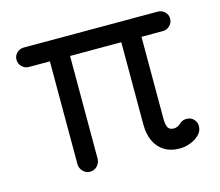

<svg xmlns="http://www.w3.org/2000/svg" viewBox="-81 -618 842 735"><g transform="rotate(-15 339.5 -251.0)"><path d="M546 13Q511 13 486 -2.5Q461 -18 448 -46Q435 -74 435 -112V-474H515V-114Q515 -93 520.5 -80Q526 -67 545 -67Q551 -67 558.5 -70Q566 -73 573 -80Q583 -90 600 -90Q617 -90 628 -78.5Q639 -67 639 -52Q639 -32 624.5 -17.5Q610 -3 589 5Q568 13 546 13ZM192 10Q175 10 163.5 -2.5Q152 -15 152 -31V-474H232V-31Q232 -15 220.5 -2.5Q209 10 192 10ZM69 -438Q53 -438 41.5 -449.5Q30 -461 30 -477Q30 -493 41.5 -504Q53 -515 69 -515H600Q616 -515 627.5 -504Q639 -493 639 -477Q639 -461 627.5 -449.5Q616 -438 600 -438Z"/></g></svg>

Font: National Park
Style: Regular
Weight: 400
Designer: Andrea Herstowski, Ben Hoepner
Version: Version 1.009